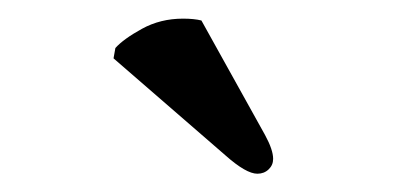

<svg xmlns="http://www.w3.org/2000/svg" viewBox="-20 -696 432 208"><path d="M198.2 -673.8 267.1 -549.8Q275.9 -533.7 275.9 -523.9Q275.9 -517.1 271 -512.5Q266.1 -507.8 258.8 -507.8Q246.6 -507.8 224.1 -527.8L103 -632.8L105 -644Q113.8 -653.8 133.8 -664.8Q153.8 -675.8 178.2 -675.8Q190.4 -675.8 198.2 -673.8Z"/></svg>

Font: Linux Libertine
Style: Bold
Weight: 700
Designer: Philipp H. Poll
Foundry: Philipp H. Poll
Version: Version 5.0.3